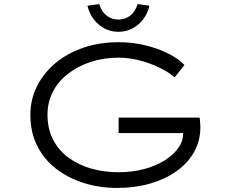

<svg xmlns="http://www.w3.org/2000/svg" viewBox="-20 -912 1120 942"><path d="M555 10Q467 10 390 -14.5Q313 -39 254 -85Q195 -131 162 -197.5Q129 -264 129 -349Q129 -425 162 -490Q195 -555 253.5 -603.5Q312 -652 391 -678.5Q470 -705 561 -705Q631 -705 694 -689.5Q757 -674 807 -648.5Q857 -623 885 -593L837 -533Q803 -561 758.5 -582Q714 -603 663.5 -616Q613 -629 562 -629Q488 -629 424.5 -608Q361 -587 313 -549.5Q265 -512 239 -461Q213 -410 213 -349Q213 -281 240 -228Q267 -175 315.5 -139Q364 -103 427 -85Q490 -67 562 -67Q627 -67 685 -82Q743 -97 787 -124.5Q831 -152 855.5 -187Q880 -222 878 -260V-286L897 -259H562V-335H959Q961 -326 961.5 -316.5Q962 -307 962.5 -300Q963 -293 963 -287Q963 -221 932 -166Q901 -111 846 -72Q791 -33 717 -11.5Q643 10 555 10ZM561 -756Q523 -756 491.5 -773Q460 -790 439 -818.5Q418 -847 409 -884L467 -892Q478 -855 503 -835.5Q528 -816 561 -816Q594 -816 619 -835.5Q644 -855 655 -892L713 -884Q705 -847 683.5 -818.5Q662 -790 631 -773Q600 -756 561 -756Z"/></svg>

Font: Lexend Zetta Light
Style: Regular
Weight: 300
Designer: Bonnie Shaver-Troup, Thomas Jockin
Foundry: Lexend
Version: Version 1.007